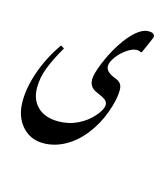

<svg xmlns="http://www.w3.org/2000/svg" viewBox="-158 -748 1177 1379"><g transform="rotate(15 430.0 -58.5)"><path d="M755.9 -472.2Q746.1 -480 725.1 -480Q695.3 -480 654.8 -452.6Q614.3 -425.3 584.5 -385Q554.7 -344.7 554.7 -315.4Q554.7 -271.5 625 -245.1Q657.2 -232.9 669.7 -215.8Q682.1 -198.7 682.1 -168.9Q682.1 -99.1 646 -0.2Q609.9 98.6 548.3 177.2Q486.8 255.9 409.2 298.3Q331.5 340.8 249.5 340.8Q151.4 340.8 89.8 270.3Q28.3 199.7 28.3 87.9Q28.3 -15.1 70.1 -135Q111.8 -254.9 190.9 -370.1L217.3 -355Q161.6 -259.3 132.6 -184.1Q103.5 -108.9 103.5 -33.2Q103.5 55.2 158.4 108.4Q213.4 161.6 312 161.6Q390.1 161.6 456.5 129.2Q522.9 96.7 567.4 44.9Q611.8 -6.8 611.8 -41.5Q611.8 -62.5 593.8 -76.9Q575.7 -91.3 524.9 -112.3Q470.2 -135.3 470.2 -193.4Q470.2 -233.9 504.4 -317.9Q538.6 -401.9 586.2 -475.6Q633.8 -549.3 682.1 -590.6Q730.5 -631.8 773.4 -631.8Q818.4 -631.8 818.4 -604Q818.4 -595.7 813 -584.5L764.6 -473.6ZM274.4 -566.9ZM277.8 515.1Z"/></g></svg>

Font: Noto Nastaliq Urdu
Style: Regular
Weight: 400
Designer: Monotype Design Team
Foundry: Monotype Imaging Inc.
Version: Version 1.02 uh